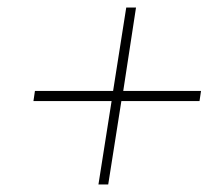

<svg xmlns="http://www.w3.org/2000/svg" viewBox="-20 -604 597 511"><path d="M511 -335H303L268 -113H242L277 -335H69L73 -362H281L316 -584H342L308 -362H515Z"/></svg>

Font: Bitter ExtraLight
Style: Italic
Weight: 200
Italic angle: -9°
Designer: Sol Matas, and Bitter project Authors
Foundry: Sol Matas
Version: Version 2.001